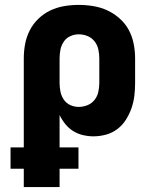

<svg xmlns="http://www.w3.org/2000/svg" viewBox="-20 -548 640 783"><path d="M77 215V140H23V53H77V-310Q77 -340 82.5 -369Q88 -398 101.5 -424.5Q115 -451 137 -472Q159 -493 185.5 -505.5Q212 -518 241.5 -523Q271 -528 301 -528Q331 -528 361 -523Q391 -518 418 -505.5Q445 -493 468 -472.5Q491 -452 505 -426Q519 -400 525 -370Q531 -340 531 -310V-210Q531 -184 528 -158Q525 -132 516.5 -107.5Q508 -83 494 -60.5Q480 -38 459 -22Q438 -6 412.5 1Q387 8 361 8Q340 8 318.5 3Q297 -2 278.5 -13.5Q260 -25 246 -42.5Q232 -60 223 -79V53H300V140H223V215ZM301 -112Q319 -112 336.5 -119Q354 -126 365.5 -140.5Q377 -155 381 -173.5Q385 -192 385 -210V-310Q385 -328 381 -346.5Q377 -365 365.5 -379.5Q354 -394 337 -401Q320 -408 301 -408Q283 -408 266.5 -400.5Q250 -393 240 -378Q230 -363 226.5 -345.5Q223 -328 223 -310V-210Q223 -192 226.5 -174.5Q230 -157 240 -142Q250 -127 266.5 -119.5Q283 -112 301 -112Z"/></svg>

Font: Iosevka Custom Heavy Extended
Style: Regular
Weight: 900
Width: 7
Monospace: yes
Designer: Belleve Invis
Foundry: Belleve Invis
Version: Version 11.2.4; ttfautohint (v1.8.4)